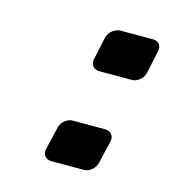

<svg xmlns="http://www.w3.org/2000/svg" viewBox="-60 -443 367 408"><g transform="rotate(15 123.5 -239.0)"><path d="M136 -297H208C220 -297 232 -307 235 -319L246 -370C249 -382 242 -392 230 -392H158C146 -392 133 -382 130 -370L119 -319C116 -307 124 -297 136 -297ZM87 -86H159C171 -86 183 -96 186 -108L198 -159C201 -171 193 -181 181 -181H109C97 -181 85 -171 82 -159L70 -108C67 -96 75 -86 87 -86Z"/></g></svg>

Font: DIN Rundschrift
Style: BreitKursiv
Weight: 400
Width: 7
Version: Version 1.027